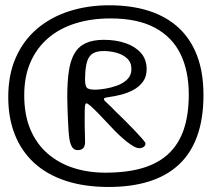

<svg xmlns="http://www.w3.org/2000/svg" viewBox="-20 -676 848 745"><path d="M401.5 49.5Q307.5 49.5 234.8 25.5Q162 1.5 112.5 -44Q63 -89.5 37.5 -154Q12 -218.5 12 -299.5Q12 -386.5 41.5 -453Q71 -519.5 124 -564.5Q177 -609.5 248.5 -632.5Q320 -655.5 404 -655.5Q490 -655.5 557.8 -633.8Q625.5 -612 672.8 -568.5Q720 -525 744.8 -459.8Q769.5 -394.5 769.5 -307.5Q769.5 -215.5 745.2 -148.2Q721 -81 674 -37.2Q627 6.5 558.5 28Q490 49.5 401.5 49.5ZM389 -6Q473 -6 534 -24.2Q595 -42.5 634.8 -80.2Q674.5 -118 693.5 -175Q712.5 -232 712.5 -309.5Q712.5 -399.5 680.8 -465.5Q649 -531.5 581.8 -568Q514.5 -604.5 408.5 -604.5Q334 -604.5 272.5 -585.2Q211 -566 166.8 -528Q122.5 -490 98.2 -434.5Q74 -379 74 -306.5Q74 -229.5 98.2 -173Q122.5 -116.5 165.5 -79.5Q208.5 -42.5 265.5 -24.2Q322.5 -6 389 -6ZM281 -93.5Q268.5 -93.5 260.8 -104Q253 -114.5 249.5 -136Q247.5 -147.5 246 -168.2Q244.5 -189 243.5 -213.2Q242.5 -237.5 241.8 -261.2Q241 -285 241 -302.5Q241 -358 247 -399.2Q253 -440.5 268.5 -467.8Q284 -495 312 -508.2Q340 -521.5 383 -521.5Q429 -521.5 466.5 -508.8Q504 -496 526.5 -471Q549 -446 549 -407.5Q549 -379 535 -359.5Q521 -340 498.8 -327.8Q476.5 -315.5 451.2 -309Q426 -302.5 403.5 -299.5Q391.5 -298 387.2 -296.2Q383 -294.5 383 -291.5Q383 -288.5 388.2 -283Q393.5 -277.5 403.2 -268.8Q413 -260 426.5 -245.5Q441 -232 460.8 -212.2Q480.5 -192.5 499.8 -172.5Q519 -152.5 531.8 -137.8Q544.5 -123 544.5 -119.5Q544.5 -110.5 537.2 -105.8Q530 -101 520 -101Q511.5 -101 499.2 -107.8Q487 -114.5 471.8 -126.5Q456.5 -138.5 440 -154.2Q423.5 -170 407.5 -187.5Q382.5 -214.5 363.2 -234.2Q344 -254 332 -264.5Q320 -275 315 -275Q312 -275 310.5 -269Q309 -263 308.8 -247Q308.5 -231 308.5 -201Q308.5 -193.5 308.8 -181Q309 -168.5 309.5 -155.8Q310 -143 310 -133Q310 -123 310 -120Q308.5 -106 301.5 -99.8Q294.5 -93.5 281 -93.5ZM349.5 -328Q364 -328 387.5 -331.8Q411 -335.5 434.5 -344Q458 -352.5 474 -368.2Q490 -384 490 -407.5Q490 -433.5 473.5 -449Q457 -464.5 432.2 -471.2Q407.5 -478 381.5 -478Q352 -478 336.2 -465.8Q320.5 -453.5 315 -426Q312 -410.5 311 -395.5Q310 -380.5 310 -368Q310 -344.5 316.5 -336.2Q323 -328 349.5 -328Z"/></svg>

Font: Gluten Thin Light
Style: Regular
Weight: 300
Version: Version 1.300